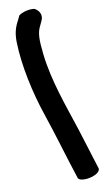

<svg xmlns="http://www.w3.org/2000/svg" viewBox="-156 -724 469 844"><g transform="rotate(-20 78.0 -302.0)"><path d="M8 -579C-8 -474 -2 -344 14 -240C29 -144 42 -21 56 75C68 101 168 95 156 59C150 16 140 -70 132 -127C116 -241 92 -369 100 -491C104 -552 109 -585 129 -611L141 -628C160 -652 149 -678 130 -691H129C110 -697 76 -696 58 -685V-684L48 -670C26 -643 14 -618 8 -579Z"/></g></svg>

Font: Stray Cat
Style: ExBlkCn
Weight: 1000
Version: Version 1.0